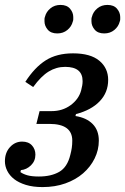

<svg xmlns="http://www.w3.org/2000/svg" viewBox="-20 -749 509 781"><path d="M153 12Q114 12 85 3Q56 -6 37.5 -20.5Q19 -35 9.5 -54Q0 -73 0 -93Q0 -128 20.5 -150.5Q41 -173 70 -173Q96 -173 110 -157.5Q124 -142 124 -120Q124 -94 106 -76.5Q88 -59 65 -57L63 -49Q74 -41 91.5 -36Q109 -31 138 -31Q188 -31 221 -50Q254 -69 266 -119Q270 -134 272 -147.5Q274 -161 274 -177Q274 -245 181 -245H128L141 -297H190Q234 -297 267 -321Q300 -345 310 -381Q313 -393 314.5 -401.5Q316 -410 316 -419Q316 -477 245 -477Q209 -477 178 -458Q147 -439 115 -395L83 -416Q121 -475 166 -503.5Q211 -532 277 -532Q348 -532 384 -502Q420 -472 420 -424Q420 -373 385.5 -337Q351 -301 289 -285L287 -277Q332 -270 357 -244.5Q382 -219 382 -177Q382 -139 365 -104.5Q348 -70 318 -44Q288 -18 246 -3Q204 12 153 12ZM213 -613Q187 -613 174 -628.5Q161 -644 161 -662Q161 -667 161 -671.5Q161 -676 163 -681Q168 -701 185 -715Q202 -729 226 -729Q252 -729 265 -713.5Q278 -698 278 -680Q278 -675 278 -670.5Q278 -666 276 -661Q271 -641 254 -627Q237 -613 213 -613ZM404 -613Q378 -613 365 -628.5Q352 -644 352 -662Q352 -667 352 -671.5Q352 -676 354 -681Q359 -701 376 -715Q393 -729 417 -729Q443 -729 456 -713.5Q469 -698 469 -680Q469 -675 469 -670.5Q469 -666 467 -661Q462 -641 445 -627Q428 -613 404 -613Z"/></svg>

Font: IBM Plex Serif Medium
Style: Italic
Weight: 500
Italic angle: -14°
Designer: Mike Abbink, Paul van der Laan, Pieter van Rosmalen
Foundry: Bold Monday
Version: Version 2.5